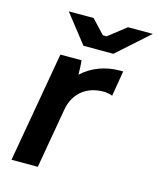

<svg xmlns="http://www.w3.org/2000/svg" viewBox="-109 -797 720 874"><g transform="rotate(15 251.0 -360.0)"><path d="M29 0H153L202 -282C216 -362 274 -411 362 -408C374 -407 387 -404 396 -400L416 -520H402C332 -520 271 -497 223 -453C223 -476 222 -501 220 -520H120ZM211 -586H352L502 -720H385L302 -655H284L223 -720H106Z"/></g></svg>

Font: Fixel Display 20240404 SemiBold
Style: Italic
Weight: 600
Italic angle: -10°
Designer: AlfaBravo + MacPaw
Foundry: Kyrylo Tkachov, Marchela Mozhyna, Serhii Makarenko, Maria Weinstein, Zakhar Kryvoshyya
Version: Version 1.211;Glyphs 3.2 (3225)